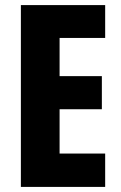

<svg xmlns="http://www.w3.org/2000/svg" viewBox="-20 -734 474 754"><path d="M393 0H62V-714H393V-585H214V-435H380V-305H214V-131H393Z"/></svg>

Font: Noto Sans Arabic ExtCond ExtBd
Style: Regular
Weight: 800
Width: 2
Designer: Monotype Design Team, Nadine Chahine, Nizar Qandah and Khaled Hosny
Foundry: Monotype Imaging Inc.
Version: Version 2.012; ttfautohint (v1.8.4.7-5d5b)